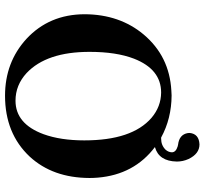

<svg xmlns="http://www.w3.org/2000/svg" viewBox="-45 -765 820 770"><g transform="rotate(90 365.0 -380.0)"><path d="M351.1 -616.2Q257.8 -616.2 215.3 -507.3Q188 -436.5 188 -329.1Q188 -156.7 272.9 -76.7Q321.3 -32.2 383.8 -32.2Q476.6 -32.2 518.1 -144.5Q543 -212.9 543 -308.1Q543 -499.5 452.6 -577.6Q407.7 -615.7 351.1 -616.2ZM693.8 -329.1Q693.4 -181.6 607.9 -88.9Q515.1 9.8 363.8 9.8Q230 9.8 136.2 -75.7Q37.6 -167 37.1 -309.1Q37.6 -449.7 118.2 -545.9Q205.1 -649.4 343.3 -657.2Q353 -657.7 362.8 -658.2Q455.6 -657.7 531.7 -616.2H536.1Q563 -616.2 580.6 -634.3Q590.3 -645.5 590.8 -659.2Q590.8 -675.3 566.9 -682.6Q563 -683.6 560.1 -684.1Q519.5 -689 513.7 -723.1Q513.2 -727.5 513.2 -731Q517.1 -768.1 559.1 -770Q596.7 -770 617.7 -726.1Q627.9 -703.6 627.9 -679.2Q626.5 -606.9 569.8 -591.3Q680.2 -507.8 692.4 -362.3Q693.8 -345.2 693.8 -329.1Z"/></g></svg>

Font: Linux Libertine O
Style: Bold
Weight: 700
Designer: Philipp H. Poll
Foundry: Philipp H. Poll
Version: Version 5.0.0